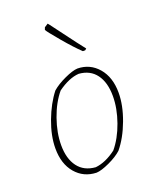

<svg xmlns="http://www.w3.org/2000/svg" viewBox="-132 -767 691 851"><g transform="rotate(-20 214.0 -341.5)"><path d="M313 -521H302Q271 -550 225.5 -604Q180 -658 176 -667L180 -678Q192 -686 197 -689L202 -683L289 -567L320 -527ZM175 6Q115 4 77.5 -40Q40 -84 40 -157Q40 -216 65.5 -284Q91 -352 128 -399Q152 -420 191 -438Q230 -456 253 -457Q312 -456 350 -411.5Q388 -367 388 -294Q388 -235 362.5 -166.5Q337 -98 299 -52Q276 -31 237 -13Q198 5 175 6ZM180 -18Q228 -23 278 -61Q314 -104 336.5 -167.5Q359 -231 359 -289Q359 -353 331 -391Q303 -429 250 -433Q204 -430 150 -391Q114 -348 91.5 -284Q69 -220 69 -162Q69 -98 97.5 -60Q126 -22 180 -18Z"/></g></svg>

Font: Albura ExtraLight
Style: Italic
Weight: 156
Italic angle: -7°
Designer: Mercedes Jáuregui
Foundry: Omnibus-Type Team
Version: Version 1.000